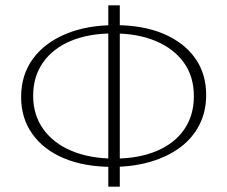

<svg xmlns="http://www.w3.org/2000/svg" viewBox="-20 -688 850 718"><path d="M400 -64Q296 -64 219.5 -96Q143 -128 101 -187Q59 -246 59 -325Q59 -408 103 -468Q147 -528 226 -561Q305 -594 410 -594Q514 -594 590.5 -562Q667 -530 709 -471.5Q751 -413 751 -333Q751 -271 725.5 -221Q700 -171 653.5 -136.5Q607 -102 542.5 -83Q478 -64 400 -64ZM408 -95Q498 -95 565 -123Q632 -151 668.5 -203.5Q705 -256 705 -328Q705 -402 667.5 -454Q630 -506 562.5 -534.5Q495 -563 403 -563Q312 -563 245 -535Q178 -507 141 -454.5Q104 -402 104 -330Q104 -258 142 -205Q180 -152 248.5 -123.5Q317 -95 408 -95ZM385 10V-668H428V10Z"/></svg>

Font: Ysabeau Infant ExtraLight
Style: Regular
Weight: 250
Designer: Christian Thalmann (Catharsis Fonts)
Version: Version 2.001;gftools[0.9.30]; featfreeze: ss01,ss02,lnum